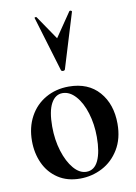

<svg xmlns="http://www.w3.org/2000/svg" viewBox="-85 -786 606 856"><g transform="rotate(-10 218.5 -358.5)"><path d="M25 -188Q25 -250 51 -298Q77 -346 123.5 -372.5Q170 -399 228 -399Q316 -399 365 -343Q414 -287 414 -198Q414 -131 385 -83Q356 -35 309 -10.5Q262 14 208 14Q150 14 108.5 -13.5Q67 -41 46 -87Q25 -133 25 -188ZM313 -156Q313 -214 297.5 -264.5Q282 -315 255 -345Q228 -375 196 -375Q163 -375 144 -340Q125 -305 125 -236Q125 -176 141 -124.5Q157 -73 183.5 -42Q210 -11 241 -11Q277 -11 295 -49.5Q313 -88 313 -156ZM132 -726Q131 -729 136 -729.5Q141 -730 142 -727L215 -620L290 -730Q291 -731 293 -731Q296 -731 298.5 -729.5Q301 -728 301 -726L225 -477Q223 -472 216 -472Q209 -472 207 -477Z"/></g></svg>

Font: Cormorant Upright
Style: Bold
Weight: 700
Designer: Christian Thalmann (Catharsis Fonts)
Foundry: Catharsis Fonts
Version: Version 3.302